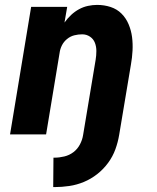

<svg xmlns="http://www.w3.org/2000/svg" viewBox="-20 -548 640 783"><path d="M202 215H197L198 95H202Q222 95 242.5 90Q263 85 279.5 72.5Q296 60 306 41Q316 22 319 2L370 -304Q373 -322 373 -340Q373 -358 367 -373.5Q361 -389 347 -398.5Q333 -408 315 -408Q299 -408 283 -404Q267 -400 253.5 -389Q240 -378 232.5 -363Q225 -348 223 -332L168 0H21L107 -520H254L243 -456Q255 -473 270 -487Q285 -501 302.5 -510.5Q320 -520 339 -524Q358 -528 376 -528Q405 -528 431 -519.5Q457 -511 475.5 -492.5Q494 -474 504.5 -449Q515 -424 518.5 -397Q522 -370 520.5 -341.5Q519 -313 514 -285L466 2Q461 32 450.5 61Q440 90 421 116Q402 142 376.5 162Q351 182 322 194Q293 206 262.5 210.5Q232 215 202 215Z"/></svg>

Font: Iosevka Aile Heavy Oblique
Style: Regular
Weight: 900
Italic angle: -9°
Designer: Belleve Invis
Foundry: Belleve Invis
Version: Version 31.1.0; ttfautohint (v1.8.4)